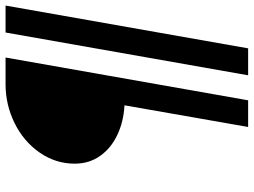

<svg xmlns="http://www.w3.org/2000/svg" viewBox="-131 -672 913 691"><g transform="rotate(-90 325.5 -326.5)"><path d="M292 -335Q234 -338 186 -360.5Q138 -383 110 -422.5Q82 -462 82 -514Q82 -583 122 -640.5Q162 -698 228 -730.5Q294 -763 368 -763H464L310 110H214ZM497 110H400L554 -763H651Z"/></g></svg>

Font: Open Sauce One SemiBold Italic
Style: Regular
Weight: 600
Italic angle: -10°
Designer: Alfredo Marco Pradil
Foundry: Creative Sauce Fz LLC
Version: Version 1.477